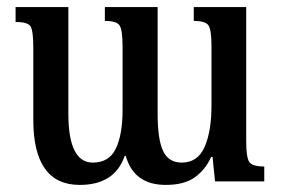

<svg xmlns="http://www.w3.org/2000/svg" viewBox="-20 -512 794 542"><path d="M527 -492V-453Q559 -453 568 -441Q577 -429 577 -382V-215Q577 -141 557.5 -97Q538 -53 493 -53Q456 -53 440.5 -85.5Q425 -118 425 -191V-492H276V-453Q308 -453 317 -441Q326 -429 326 -380V-202Q326 -132 307 -92.5Q288 -53 242 -53Q173 -53 173 -191V-492H24V-450Q57 -450 65.5 -438.5Q74 -427 74 -379V-174Q74 10 205 10Q304 10 332 -72H335Q358 10 448 10Q500 10 530 -11.5Q560 -33 576 -69H580L587 0H726V-42Q692 -42 683.5 -55Q675 -68 675 -114V-492Z"/></svg>

Font: Noto Serif Armenian ExtraCondensed Semi
Style: Regular
Weight: 600
Width: 3
Designer: Monotype Design Team
Foundry: Monotype Imaging Inc.
Version: Version 1.901